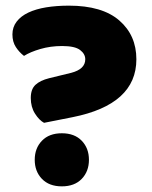

<svg xmlns="http://www.w3.org/2000/svg" viewBox="-20 -643 538 680"><path d="M103 -77Q103 -118 128.5 -144.5Q154 -171 199 -171Q244 -171 269.5 -144.5Q295 -118 295 -77Q295 -36 269.5 -9.5Q244 17 199 17Q154 17 128.5 -9.5Q103 -36 103 -77ZM136 -208Q119 -217 104 -240.5Q89 -264 89 -296Q89 -327 105.5 -342.5Q122 -358 154 -366L232 -385Q282 -398 282 -433Q282 -452 263.5 -466Q245 -480 200 -480Q159 -480 123 -469.5Q87 -459 65 -445Q48 -458 36 -476.5Q24 -495 24 -521Q24 -547 39 -566.5Q54 -586 80.5 -598.5Q107 -611 143.5 -617Q180 -623 224 -623Q342 -623 402.5 -570.5Q463 -518 463 -433Q463 -273 237 -228Z"/></svg>

Font: BALOOCHETTANREGULAR
Style: Book
Weight: 400
Designer: Maithili Shingre and Ek Type
Foundry: Ek Type
Version: Version 1.100;PS 1.000;hotconv 1.0.88;makeotf.lib2.5.647800;